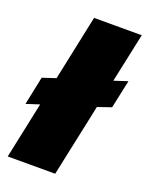

<svg xmlns="http://www.w3.org/2000/svg" viewBox="-140 -818 699 893"><g transform="rotate(20 209.5 -371.5)"><path d="M11 0 70 -279 5 -258 34 -398 100 -420 168 -743H404L352 -499L419 -521L389 -381L322 -358L246 0Z"/></g></svg>

Font: Saira SemiExpanded Black
Style: Italic
Weight: 900
Width: 6
Italic angle: -12°
Designer: Hector Gatti with collaboration of the Omnibus-Type team
Foundry: Omnibus-Type
Version: Version 1.101